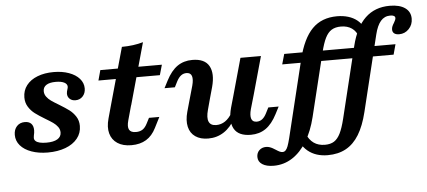

<svg xmlns="http://www.w3.org/2000/svg" viewBox="-53 -749 2357 1059"><g transform="rotate(-5 1125.5 -219.5)"><path d="M14 -101.1Q14 -130.8 30.8 -149Q47.6 -167.1 75 -167.1Q98 -167.1 110.3 -154.5Q122.6 -141.8 122.6 -117.7Q122.6 -110.7 121.5 -103.5Q120.5 -96.3 118.8 -89.7Q118.4 -85.2 117.8 -82.2Q117.1 -79.1 117.1 -75.5Q117.1 -65.1 125 -57.9Q132.8 -50.7 147.9 -47.1Q162.9 -43.5 184.5 -43.5Q224.3 -43.5 245.6 -56.4Q266.8 -69.3 266.8 -93.1Q266.8 -109.8 256.8 -123.7Q246.7 -137.6 231.2 -148.6Q215.8 -159.5 188.8 -175.4Q154.9 -195.9 134.3 -211.3Q113.7 -226.7 99.2 -249.6Q84.6 -272.5 84.6 -302.2Q84.6 -340.7 106.6 -369.2Q128.6 -397.7 167.7 -412.8Q206.7 -428 257.2 -428Q304.4 -428 341.6 -414.6Q378.8 -401.3 399.8 -377.4Q420.7 -353.6 420.7 -323.3Q420.7 -296.8 404.8 -279.6Q389 -262.5 364.4 -262.5Q344.8 -262.5 332.6 -273.9Q320.3 -285.2 320.3 -303Q320.3 -309.2 321.8 -315.1Q323.3 -321 325.1 -326.7Q326.4 -330.9 327.2 -334Q328.1 -337.2 328.1 -340.5Q328.1 -355.9 311.3 -364.5Q294.5 -373.1 264.5 -373.1Q230.1 -373.1 212.1 -361.4Q194.1 -349.6 194.1 -328Q194.1 -310.8 204.2 -297Q214.2 -283.1 229.5 -272.4Q244.8 -261.6 272.2 -245.4Q306.5 -224.6 326.7 -209.4Q346.8 -194.2 361.4 -171.7Q375.9 -149.3 375.9 -119.5Q375.9 -79.8 351.9 -50.2Q328 -20.5 285.3 -4.6Q242.7 11.3 187.8 11.3Q137 11.3 97.4 -2.9Q57.8 -17 35.9 -42.5Q14 -67.9 14 -101.1Z M762.9 -549.2 667.8 -208.2H553.9L644.9 -533.6Q710.1 -533.9 762.9 -549.2ZM515.2 -416.4H856L839.9 -359.9H499.8ZM536.8 -146.2 553.9 -208.2H667.3L644.7 -126.6Q635 -91.9 644.1 -75.4Q653.2 -58.9 681.4 -58.9Q703.2 -58.9 718.1 -68.5Q733 -78.2 744.3 -100.8L759.6 -130.6H816.9L787.1 -71.8Q766.1 -29.8 732.5 -9.3Q698.9 11.3 650.4 11.3Q603.5 11.3 573.3 -8.6Q543.1 -28.5 533.4 -64Q523.8 -99.5 536.8 -146.2Z M986.6 -358.6Q969.7 -358.6 956.6 -348.6Q943.6 -338.6 932.7 -318.1L916.5 -286H859.2L880 -326.3Q907.3 -379.3 942.4 -403.7Q977.6 -428 1024.9 -428Q1093.4 -428 1117.3 -385.8Q1141.2 -343.6 1121.3 -269.7L1104.1 -208.2H990.7L1013 -286.7Q1022.2 -320.9 1015.9 -339.8Q1009.6 -358.6 986.6 -358.6ZM1126.3 -58.6Q1153 -58.6 1175.3 -73.6Q1197.6 -88.7 1214.7 -118.1L1227.7 -88.1Q1201.2 -38.7 1162.6 -13.6Q1124 11.6 1075.7 11.6Q1032.5 11.6 1004.6 -7.8Q976.6 -27.2 968.4 -62.7Q960.1 -98.3 973 -145.2L990.7 -208.2H1104.1L1087.4 -146.4Q1075.4 -103.2 1085.2 -80.9Q1095 -58.6 1126.3 -58.6ZM1291 -416.4H1404.5L1346.4 -208.2H1232.9ZM1350 -57.8Q1367 -57.8 1380.2 -67.8Q1393.5 -77.8 1404 -98.3L1420.2 -130.3H1477.5L1456.7 -90Q1429.4 -37 1394.3 -12.7Q1359.1 11.6 1311.8 11.6Q1243.3 11.6 1219.4 -30.6Q1195.5 -72.8 1215.4 -146.7L1232.9 -208.2H1346.4L1323.7 -129.7Q1314.4 -95.5 1320.7 -76.6Q1327 -57.8 1350 -57.8Z M1577.2 79.3 1611.9 29.9Q1626.9 66.5 1652.2 84.3Q1677.6 102.1 1713.9 102.1Q1744.8 102.1 1764.7 89.4Q1784.5 76.7 1798.9 48Q1813.2 19.3 1825.8 -32L1922.3 -428.1Q1947.1 -528.9 2000.4 -579.8Q2053.6 -630.6 2135.9 -630.6Q2190.1 -630.6 2220.4 -609.3Q2250.8 -587.9 2250.8 -549.5Q2250.8 -515.9 2228.7 -492.8Q2206.6 -469.6 2174.7 -469.6Q2157.2 -469.6 2147.4 -477.1Q2137.7 -484.6 2137.7 -498.9Q2137.7 -507.9 2141.3 -516.6Q2145 -525.4 2151.4 -535.1Q2155.5 -542 2158.5 -548.8Q2161.5 -555.6 2161.5 -560.5Q2161.5 -576.6 2133.8 -576.6Q2102.2 -576.6 2081.3 -552.5Q2060.5 -528.5 2048.4 -478.8L1945.9 -58.5Q1927.6 16.6 1898.1 64.8Q1868.6 113.1 1825.7 136.8Q1782.8 160.5 1724.3 160.5Q1691.6 160.5 1663.9 151.6Q1636.2 142.7 1614.2 124.6Q1592.3 106.4 1577.2 79.3ZM1336.3 136.7Q1336.3 114.1 1351 99.8Q1365.7 85.5 1389.2 85.5Q1398.1 85.5 1407.2 88.4Q1416.3 91.3 1424.8 96Q1433.3 100.8 1441 105.8Q1452.9 113.7 1461.3 117.6Q1469.8 121.5 1477.1 121.5Q1487 121.5 1494.1 114.5Q1501.3 107.4 1507 92.5Q1512.7 77.6 1519.8 49.6L1624.3 -379.9Q1652 -492.7 1704 -545.5Q1756.1 -598.4 1841.6 -598.4Q1874.6 -598.4 1902.9 -589.9Q1931.1 -581.4 1952 -564.6Q1973 -547.8 1984.1 -524L1952.1 -474.7Q1942.3 -506.2 1918 -523.1Q1893.6 -540 1857.8 -540Q1826.6 -540 1806.1 -527.3Q1785.6 -514.7 1771.3 -486Q1757 -457.3 1744.4 -405.9L1658.8 -55.8Q1640.2 20 1606.5 76Q1572.7 132 1525.9 162.4Q1479 192.7 1422.6 192.7Q1382.3 192.7 1359.3 177.7Q1336.3 162.7 1336.3 136.7ZM1533.4 -416.7H1861.4L1846.1 -360.2H1517.3ZM1782.9 -416.7H2149.4L2134.1 -360.2H1766.7Z"/></g></svg>

Font: Playfair Micro SmCond SmLight
Style: Italic
Weight: 360
Width: 4
Italic angle: -15.6°
Designer: Claus Eggers Sørensen
Foundry: Claus Eggers Sørensen
Version: Version 2.203;Glyphs 3.3 (3326)